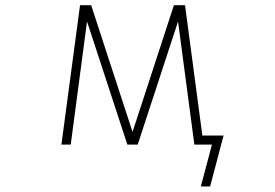

<svg xmlns="http://www.w3.org/2000/svg" viewBox="-20 -544 1040 725"><path d="M308.6 -462.9 247.1 2H211.9L282.2 -524.4H324.2L480.5 -45.9L636.7 -524.4H678.7L744.1 -32.2H824.2L773.4 160.2H738.3L780.3 2H740.2H726.6H713.9L652.3 -462.9L500 2H460.9Z"/></svg>

Font: GenEi Gothic M ExtraLight
Style: Regular
Weight: 200
Designer: o_tamon (Modified); [Source Han Sans]
Ryoko NISHIZUKA  (kana & ideographs); Paul D. Hunt (Latin, Greek & Cyrillic); Wenl
Version: Version 1.1a;Original Version 1.004